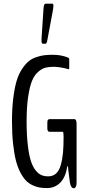

<svg xmlns="http://www.w3.org/2000/svg" viewBox="-20 -1004 471 1032"><path d="M210.4 -769Q203.1 -769 203.1 -784.7Q203.1 -794.9 203.6 -801.8L213.9 -957.5Q214.8 -973.1 217.8 -978.8Q220.7 -984.4 226.6 -984.4H262.2Q267.1 -984.4 267.1 -970.7Q267.1 -964.4 265.1 -952.6L234.4 -788.1Q231 -769 225.1 -769ZM377.4 7.8Q361.3 7.8 356 -21Q356 -22.9 350.8 -60.8Q345.7 -98.6 345.7 -106.9Q345.7 -111.3 344.2 -111.3Q342.3 -111.3 341.3 -107.4Q333 -52.7 304.4 -22.9Q275.9 6.8 231.9 6.8Q210.4 6.8 192.9 3.9Q175.3 1 155.3 -8.3Q135.3 -17.6 119.9 -33.2Q104.5 -48.8 89.8 -76.2Q75.2 -103.5 65.7 -140.4Q56.2 -177.2 50.3 -231Q44.4 -284.7 44.4 -351.6Q44.4 -421.4 51.3 -476.3Q58.1 -531.2 69.1 -568.4Q80.1 -605.5 97.9 -632.3Q115.7 -659.2 133.1 -673.8Q150.4 -688.5 175 -696.8Q199.7 -705.1 219.2 -707.3Q238.8 -709.5 265.6 -709.5Q309.1 -709.5 346.2 -694.3Q346.7 -693.8 348.4 -692.6Q350.1 -691.4 351.1 -689.9Q352.1 -688.5 352.1 -685.5V-637.7Q352.1 -631.8 348.6 -631.8L343.8 -633.3Q338.4 -634.8 330.3 -636.7Q322.3 -638.7 312.7 -640.4Q303.2 -642.1 291.7 -643.6Q280.3 -645 270.5 -645Q243.7 -645 224.9 -640.4Q206.1 -635.7 185.5 -618.2Q165 -600.6 152.3 -569.8Q139.6 -539.1 131.3 -483.9Q123 -428.7 123 -351.6Q123 -278.3 129.4 -224.4Q135.7 -170.4 146 -138.7Q156.2 -106.9 171.9 -87.9Q187.5 -68.8 203.4 -62.5Q219.2 -56.2 239.3 -56.2Q264.6 -56.2 281.2 -71.3Q297.9 -86.4 306.6 -116.9Q315.4 -147.5 318.6 -182.9Q321.8 -218.3 321.8 -268.6Q321.8 -295.4 317.4 -295.4H249Q244.1 -295.4 241.5 -296.4Q238.8 -297.4 236.6 -302Q234.4 -306.6 234.4 -314.9V-344.2Q234.4 -356.4 237.8 -360.1Q241.2 -363.8 248 -363.8H378.9Q391.6 -363.8 391.6 -337.9V-22.5Q391.6 -7.8 387.5 0Q383.3 7.8 377.4 7.8Z"/></svg>

Font: BenchNine
Style: Regular
Weight: 400
Designer: Vernon Adams
Foundry: Vernon Adams
Version: Version 1 ; ttfautohint (v0.92.18-e454-dirty) -l 8 -r 50 -G 